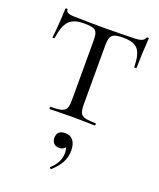

<svg xmlns="http://www.w3.org/2000/svg" viewBox="-143 -584 782 947"><g transform="rotate(20 248.0 -110.5)"><path d="M461 -494C454 -473 429 -470 384 -470C350 -470 314 -468 251 -468C196 -468 143 -469 100 -470C81 -470 48 -470 48 -490C48 -497 36 -496 36 -490C36 -452 29 -367 25 -338C25 -334 36 -334 36 -338C50 -427 75 -455 150 -455C211 -455 221 -444 221 -389V-81C221 -23 208 -12 134 -12C130 -12 130 0 134 0C166 0 208 -2 251 -2C298 -2 337 0 369 0C373 0 373 -12 369 -12C295 -12 283 -23 283 -81V-387C283 -441 294 -455 353 -455C429 -455 452 -427 454 -338C454 -334 466 -334 466 -338C466 -364 470 -458 473 -494C473 -498 462 -498 461 -494ZM247 85C222 85 203 95 203 125C203 148 217 164 242 164C256 164 267 159 272 149C276 155 278 164 278 178C278 211 264 240 234 267C230 271 237 278 242 275C279 241 303 205 303 158C303 111 283 85 247 85Z"/></g></svg>

Font: Cormorant SC
Style: Regular
Weight: 400
Designer: Christian Thalmann (Catharsis Fonts)
Version: Version 1.000;PS 001.000;hotconv 1.0.70;makeotf.lib2.5.58329